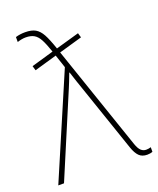

<svg xmlns="http://www.w3.org/2000/svg" viewBox="-149 -853 779 947"><g transform="rotate(-20 240.5 -379.0)"><path d="M224 -537 201 -606 83 -572 76 -596 193 -630Q178 -674 165.5 -697.5Q153 -721 136 -731Q119 -741 92 -741Q72 -741 48 -733V-759Q71 -766 98 -766Q132 -766 152 -754.5Q172 -743 186.5 -716.5Q201 -690 219 -637L342 -672L349 -648L227 -613L415 -64Q424 -38 435.5 -27.5Q447 -17 462 -17Q475 -17 487 -21V3Q475 8 459 8Q432 8 416.5 -7.5Q401 -23 390 -55L263 -426L255 -449Q242 -487 237 -504H235Q217 -456 207 -433L24 0H-6Z"/></g></svg>

Font: Noto Sans UI Thin
Style: Regular
Weight: 250
Designer: Monotype Design Team
Foundry: Monotype Imaging Inc.
Version: Version 1.001